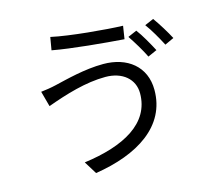

<svg xmlns="http://www.w3.org/2000/svg" viewBox="-114 -923 1228 1104"><g transform="rotate(-15 500.0 -371.0)"><path d="M274 -783 261 -707C372 -686 573 -668 683 -660L695 -737C599 -740 382 -759 274 -783ZM872 -730 819 -707C847 -670 879 -613 902 -569L956 -594C937 -631 899 -693 872 -730ZM761 -690 708 -667C734 -629 771 -568 790 -528L844 -552C823 -592 788 -655 761 -690ZM689 -337C689 -158 519 -67 279 -35L326 41C582 1 774 -118 774 -334C774 -475 669 -554 528 -554C415 -554 302 -523 232 -507C203 -500 169 -495 142 -492L167 -400C280 -441 403 -479 520 -479C622 -479 689 -421 689 -337Z"/></g></svg>

Font: Spoqa Han Sans Neo
Style: Regular
Weight: 400
Designer: [Spoqa Han Sans Neo] Dong-huui Kim ___ Younghwa Kang ___ Yujin Lee ___ [Noto Sans] Ryoko NISHIZUKA ____ (kana & ideograp
Foundry: Spoqa (http://www.spoqa-han-sans.com)
Version: Version 1.100;hotconv 1.0.109;makeotfexe 2.5.65596